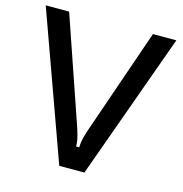

<svg xmlns="http://www.w3.org/2000/svg" viewBox="-111 -865 921 967"><g transform="rotate(15 349.0 -381.5)"><path d="M284 0 9 -763H131L323 -205Q333 -173 337 -153.5Q341 -134 341 -116H357Q357 -134 361 -153.5Q365 -173 375 -205L568 -763H690L415 0Z"/></g></svg>

Font: Open Sauce Sans Medium
Style: Regular
Weight: 500
Designer: Alfredo Marco Pradil
Foundry: Creative Sauce Fz LLC
Version: Version 1.477